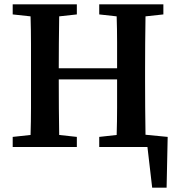

<svg xmlns="http://www.w3.org/2000/svg" viewBox="-20 -683 826 892"><path d="M441 -616V-663H739V-616L656 -607Q655 -545 654.5 -481.5Q654 -418 654 -353V-310Q654 -247 654.5 -183.5Q655 -120 656 -57L759 -47L754 189H687L665 0H441V-47L522 -56Q524 -119 524 -184Q524 -249 524 -314H253Q253 -242 253.5 -179Q254 -116 255 -56L337 -47V0H39V-47L122 -56Q124 -118 124 -182Q124 -246 124 -310V-353Q124 -416 124 -479.5Q124 -543 122 -607L39 -616V-663H337V-616L255 -607Q254 -545 253.5 -483Q253 -421 253 -366H524Q524 -428 524 -488Q524 -548 522 -607Z"/></svg>

Font: Source Serif Pro SemiBold
Style: Regular
Weight: 600
Designer: Frank Grießhammer
Foundry: Adobe Systems Incorporated
Version: Version 3.001;hotconv 1.0.111;makeotfexe 2.5.65597